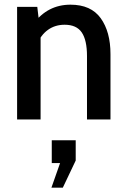

<svg xmlns="http://www.w3.org/2000/svg" viewBox="-20 -524 554 842"><path d="M55 0V-494H143.5L153.5 -409L127 -420Q157.5 -461.5 198.2 -482.5Q239 -503.5 289 -503.5Q379 -503.5 421.8 -444Q464.5 -384.5 464.5 -286.5V0H361.5V-278Q361.5 -348 338.5 -381.8Q315.5 -415.5 263.5 -415.5Q221.5 -415.5 190.2 -393Q159 -370.5 142.5 -329.5L158 -390V0ZM255.5 299H205.5L243.5 191H207V91H312V180Z"/></svg>

Font: Cabin SemiCondensedMedium
Style: Regular
Weight: 500
Width: 4
Designer: Pablo Impallari
Foundry: Pablo Impallari. http://www.impallari.com Igino Marini. http://www.ikern.com
Version: Version 3.001